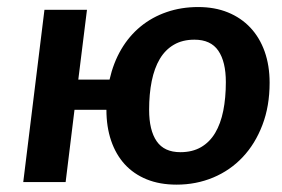

<svg xmlns="http://www.w3.org/2000/svg" viewBox="-20 -512 792 540"><path d="M224.6 -484.4 200.2 -288.1H288.1Q298.8 -335.4 321 -373.3Q343.3 -411.1 375.5 -437.5Q407.7 -463.9 448.7 -478Q489.7 -492.2 537.6 -492.2Q584 -492.2 621.1 -477.1Q658.2 -461.9 684.3 -434.1Q710.4 -406.2 724.4 -366.9Q738.3 -327.6 738.3 -279.3Q738.3 -213.4 718 -160.4Q697.8 -107.4 662.6 -70.1Q627.4 -32.7 579.6 -12.7Q531.7 7.3 476.6 7.3Q429.2 7.3 392.6 -7.6Q356 -22.5 330.8 -50Q305.7 -77.6 292.5 -116.5Q279.3 -155.3 279.3 -203.1H189.5L164.6 0H45.4L105 -484.4ZM487.3 -84Q521 -84 545.4 -98.1Q569.8 -112.3 585.2 -138.2Q600.6 -164.1 607.9 -200.4Q615.2 -236.8 615.2 -281.2Q615.2 -338.4 594 -369.4Q572.8 -400.4 526.9 -400.4Q493.2 -400.4 469 -386.2Q444.8 -372.1 429.4 -346.2Q414.1 -320.3 406.7 -283.9Q399.4 -247.6 399.4 -203.1Q399.4 -145.5 420.7 -114.7Q441.9 -84 487.3 -84Z"/></svg>

Font: Carlito
Style: Bold Italic
Weight: 700
Italic angle: -7°
Designer: Lukasz Dziedzic
Foundry: tyPoland Lukasz Dziedzic
Version: Version 1.104